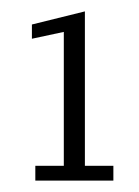

<svg xmlns="http://www.w3.org/2000/svg" viewBox="-20 -609 244 337"><path d="M42 -292V-318H92V-553L36 -541V-566L129 -589V-318H179V-292Z"/></svg>

Font: Rokkitt ExtraLight
Style: Regular
Weight: 250
Version: Version 3.103